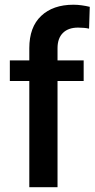

<svg xmlns="http://www.w3.org/2000/svg" viewBox="-20 -780 394 800"><path d="M219.7 0H102.1V-442.4H21V-528.3H102.1V-579.1Q102.1 -667 151.4 -713.6Q200.7 -760.3 286.1 -760.3Q303.7 -760.3 320.8 -757.8Q337.9 -755.4 354 -751.5L351.1 -660.6Q332 -665 305.2 -665Q264.6 -665 242.2 -642.8Q219.7 -620.6 219.7 -579.1V-528.3H328.6V-442.4H219.7Z"/></svg>

Font: Vazirmatn RD FD Medium
Style: Regular
Weight: 500
Designer: Saber Rastikerdar
Foundry: Saber Rastikerdar
Version: Version 33.003